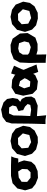

<svg xmlns="http://www.w3.org/2000/svg" viewBox="1344 -2068 892 3621"><g transform="rotate(-90 1790.5 -257.0)"><path d="M652.3 -491.2 481.4 -496.1H285.2L146.5 -466.8L46.9 -375L11.7 -229.5L49.8 -98.6L130.9 -33.2L248 12.7L376 5.9L486.3 -42L549.8 -113.3L576.2 -250L545.9 -339.8L532.2 -358.4L612.3 -359.4L628.9 -434.6ZM415 -286.1 410.2 -186.5 352.5 -127 248 -127.9 170.9 -191.4 172.9 -295.9 252.9 -349.6 344.7 -359.4H370.1Z M999 -364.3 1085.9 -272.5 1053.7 -149.4 920.9 -116.2 814.5 -170.9 803.7 -294.9 877.9 -361.3ZM943.4 -504.9 806.6 -476.6 698.2 -381.8 659.2 -231.4 702.1 -99.6 783.2 -23.4 911.1 10.7 1019.5 7.8 1140.6 -51.8 1206.1 -140.6 1229.5 -266.6 1173.8 -407.2 1078.1 -476.6Z M1533.2 -116.2 1413.1 -132.8 1420.9 -296.9 1424.8 -452.1 1461.9 -534.2 1575.2 -530.3 1612.3 -467.8 1595.7 -397.5 1505.9 -354.5 1520.5 -294.9 1523.4 -266.6 1590.8 -232.4 1639.6 -182.6 1622.1 -131.8ZM1427.7 167 1413.1 18.6V-6.8L1609.4 7.8L1744.1 -44.9L1781.2 -112.3L1773.4 -218.8L1734.4 -293L1681.6 -322.3L1736.3 -369.1L1753.9 -462.9L1734.4 -571.3L1669.9 -636.7L1536.1 -682.6L1394.5 -655.3L1301.8 -585.9L1273.4 -483.4L1269.5 -119.1L1261.7 154.3H1340.8Z M2108.4 -267.6 2127 -239.3 2108.4 -195.3 2065.4 -131.8 1968.8 -139.6 1935.5 -247.1 1983.4 -347.7 2071.3 -325.2ZM2215.8 -493.2 2191.4 -413.1 2180.7 -426.8 2097.7 -473.6 1950.2 -485.4 1833 -415 1796.9 -265.6 1833 -87.9 1915 -7.8 2070.3 10.7 2185.5 -40 2209 -78.1 2246.1 17.6 2324.2 -2.9 2384.8 -14.6 2326.2 -160.2 2284.2 -256.8 2297.9 -296.9 2362.3 -438.5 2276.4 -474.6Z M2571.3 -272.5 2615.2 -340.8 2687.5 -360.4 2787.1 -343.8 2821.3 -244.1 2799.8 -158.2 2712.9 -123 2606.4 -151.4 2572.3 -176.8ZM2417 158.2 2487.3 160.2 2575.2 168.9 2573.2 58.6V-16.6L2650.4 4.9H2772.5L2891.6 -36.1L2978.5 -182.6L2968.8 -328.1L2872.1 -465.8L2754.9 -504.9L2624 -498L2485.4 -444.3L2422.9 -330.1L2414.1 -147.5L2417 0Z M3339.8 -364.3 3426.8 -272.5 3394.5 -149.4 3261.7 -116.2 3155.3 -170.9 3144.5 -294.9 3218.8 -361.3ZM3284.2 -504.9 3147.5 -476.6 3039.1 -381.8 3000 -231.4 3043 -99.6 3124 -23.4 3252 10.7 3360.4 7.8 3481.4 -51.8 3546.9 -140.6 3570.3 -266.6 3514.6 -407.2 3418.9 -476.6Z"/></g></svg>

Font: MaokenAssortedSans-TC
Style: Regular
Weight: 500
Version: Version 0.83